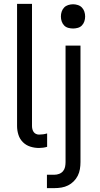

<svg xmlns="http://www.w3.org/2000/svg" viewBox="-20 -755 515 990"><path d="M181 8Q158 8 136 1Q114 -6 98 -22Q82 -38 75 -60Q68 -82 68 -105V-735H145V-105Q145 -97 147 -89Q149 -81 153.5 -74.5Q158 -68 165.5 -64.5Q173 -61 181 -61Q192 -61 202.5 -62.5Q213 -64 223 -67V2Q213 5 202.5 6.5Q192 8 181 8ZM222 215V146H261Q273 146 285 141.5Q297 137 305 127.5Q313 118 315.5 105.5Q318 93 318 81V-520H395V81Q395 99 392 117Q389 135 381 151Q373 167 360 180Q347 193 331 201Q315 209 297 212Q279 215 261 215ZM357 -608Q344 -608 331.5 -611.5Q319 -615 310.5 -624Q302 -633 298 -645Q294 -657 294 -670Q294 -683 298 -695Q302 -707 310.5 -716Q319 -725 331.5 -729Q344 -733 357 -733Q369 -733 381.5 -729Q394 -725 402.5 -716Q411 -707 415 -695Q419 -683 419 -670Q419 -657 415 -645Q411 -633 402.5 -624Q394 -615 381.5 -611.5Q369 -608 357 -608Z"/></svg>

Font: Iosevka QP
Style: Regular
Weight: 400
Designer: Belleve Invis
Foundry: Belleve Invis
Version: Version 20.0.0; ttfautohint (v1.8.4)